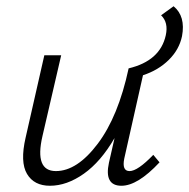

<svg xmlns="http://www.w3.org/2000/svg" viewBox="-20 -590 606 615"><path d="M536 -570Q575 -538 563 -474Q554 -431 520.5 -398Q487 -365 438 -349L378 -82Q370 -42 395 -42Q421 -42 471 -94L491 -70Q421 5 369 5Q313 5 329 -69L347 -148Q303 -72 248.5 -33.5Q194 5 140 5Q89 5 66.5 -33Q44 -71 62 -149L122 -413H176L116 -154Q90 -42 159 -42Q227 -42 293 -129.5Q359 -217 392 -371Q493 -395 511 -477Q520 -518 496 -541Z"/></svg>

Font: EauTest Semilight
Style: Italic
Weight: 300
Italic angle: -12°
Designer: Christian Thalmann (Catharsis Fonts)
Version: Version 0.001;PS 000.001;hotconv 1.0.88;makeotf.lib2.5.64775